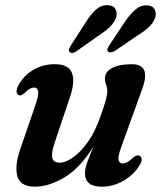

<svg xmlns="http://www.w3.org/2000/svg" viewBox="-20 -709 620 740"><path d="M517 -109Q525 -106 525.8 -95.8Q526.5 -85.5 518.5 -73Q495.5 -35 455.8 -12.2Q416 10.5 372 10.5Q307.5 10.5 307.5 -41.5Q307.5 -60.5 317 -85.8Q326.5 -111 339.5 -143Q286 -58 226 -23.8Q166 10.5 115.5 10.5Q57 10.5 46.5 -30.8Q36 -72 59.5 -138.5L117.5 -307Q129.5 -342 127 -356.8Q124.5 -371.5 111.5 -371.5Q103 -371.5 94.2 -366.5Q85.5 -361.5 73 -349Q60 -338 52 -342.5Q45 -345.5 44 -355.5Q43 -365.5 51 -380.5Q70.5 -416.5 107.2 -439Q144 -461.5 191 -461.5Q244.5 -461.5 257.2 -428Q270 -394.5 250 -336L191.5 -161.5Q177 -119 181.5 -100.5Q186 -82 210 -82Q232.5 -82 261.5 -102.2Q290.5 -122.5 318.8 -162.2Q347 -202 367.5 -261Q382 -302.5 387.8 -323.5Q393.5 -344.5 393.5 -357.5Q393.5 -370.5 389 -381.8Q384.5 -393 384.5 -407.5Q384.5 -432 412 -446.8Q439.5 -461.5 488.5 -461.5Q565.5 -461.5 526 -360.5L449 -147Q434.5 -108.5 436.8 -93.8Q439 -79 453 -79Q461 -79 470.5 -84Q480 -89 494.5 -103Q508.5 -113 517 -109ZM309.5 -621.5Q328.5 -652 348.5 -670.8Q368.5 -689.5 393.5 -689Q416 -689 424.5 -674.5Q433 -660 427.5 -642Q420.5 -622 404.2 -606Q388 -590 363 -574L274 -511Q257 -500 248.5 -508.5Q244 -512.5 246 -518.8Q248 -525 252.5 -533ZM460.5 -623.5Q480.5 -653.5 501.2 -671.5Q522 -689.5 546.5 -688.5Q568.5 -687.5 576.2 -672.5Q584 -657.5 577.5 -639Q569.5 -619 553 -603.8Q536.5 -588.5 511 -573L422 -512Q414 -508 407 -507.2Q400 -506.5 396 -510.5Q392 -515 394.5 -521.2Q397 -527.5 401.5 -535Z"/></svg>

Font: Fraunces 72pt Soft SemiBold
Style: Italic
Weight: 600
Italic angle: -16°
Version: Version 1.000;[b76b70a41]